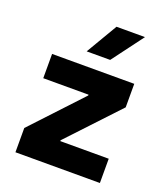

<svg xmlns="http://www.w3.org/2000/svg" viewBox="-135 -827 803 922"><g transform="rotate(20 267.0 -366.0)"><path d="M51.3 -124H231.4H482.9V0H51.3ZM290.5 -379.9 286.6 -372.1V-387.7L475.1 -383.8L231.4 -124L235.4 -131.8V-116.2L51.3 -124ZM55.2 -503.9H475.1V-383.8L290.5 -379.9H55.2ZM446.8 -732.4H301.3L207 -572.3H327.1Z"/></g></svg>

Font: Wanted Sans Variable
Style: Regular
Weight: 400
Designer: Original Design by Kil Hyung-jin and Kang Hanbin, Wanted Lab, Inc; Hangeul from Source Han Sans by Jang Soo-young and Ka
Foundry: Wanted Lab, Inc.
Version: Version 1.003;Glyphs 3.2 (3227)